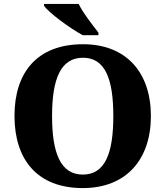

<svg xmlns="http://www.w3.org/2000/svg" viewBox="-20 -951 845 981"><path d="M403 -771H483V-784C454 -822 403 -886 382 -931H205V-921C230 -886 336 -807 403 -771ZM403 10C626 10 751 -137 751 -358C751 -580 626 -725 404 -725C169 -725 54 -580 54 -359C54 -137 169 10 403 10ZM403 -59C289 -59 246 -170 246 -358C246 -546 289 -656 404 -656C518 -656 559 -546 559 -358C559 -170 518 -59 403 -59Z"/></svg>

Font: Noto Serif Malayalam ExtraBold
Style: Regular
Weight: 800
Designer: Indian type Foundry, Jelle Bosma, Monotype Design Team
Foundry: Monotype Imaging Inc.
Version: Version 2.104